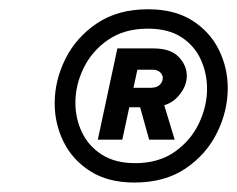

<svg xmlns="http://www.w3.org/2000/svg" viewBox="-20 -775 502 406"><path d="M264 -389Q208.4 -389 170.7 -413.1Q133 -437.2 114.3 -475.4Q95.6 -513.6 95.6 -556.2Q95.6 -604.8 118.2 -650.3Q140.8 -695.8 184.9 -725.6Q229 -755.4 293.2 -755.4Q349.2 -755.4 386.7 -731.5Q424.2 -707.6 442.9 -669.5Q461.6 -631.4 461.6 -588.8Q461.6 -540.2 439 -494.4Q416.4 -448.6 372.5 -418.8Q328.6 -389 264 -389ZM265.6 -430Q315.2 -430 349.2 -453.8Q383.2 -477.6 400.5 -513.8Q417.8 -550 417.8 -587.2Q417.8 -620.4 404.4 -649.5Q391 -678.6 363.4 -696.5Q335.8 -714.4 292.6 -714.4Q243 -714.4 208.8 -690.9Q174.6 -667.4 157 -631.4Q139.4 -595.4 139.4 -557.8Q139.4 -525 153.1 -495.7Q166.8 -466.4 195.1 -448.2Q223.4 -430 265.6 -430ZM296.8 -548.2H248.6L257.2 -589.4H299.4Q311.8 -589.4 318 -595.8Q324.2 -602.2 324.2 -610.4Q324.2 -617 318.4 -622.3Q312.6 -627.6 302.6 -627.6H264.8L274.2 -672.6H304.6Q340.6 -672.6 357.8 -654.7Q375 -636.8 375 -614.6Q375 -590.8 355.1 -569.5Q335.2 -548.2 296.8 -548.2ZM349.4 -479.6H295.4L273.8 -557.2L324.6 -561.4ZM238.6 -479.6H186.8L228.2 -672.6H280.2Z"/></svg>

Font: Be Vietnam Pro Variable Thin
Style: Italic
Weight: 100
Italic angle: -12°
Designer: Lam Bao, Tony Le, Vietanh Nguyen
Foundry: Yellow Type Foundry
Version: Version 1.002